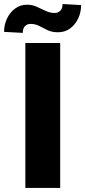

<svg xmlns="http://www.w3.org/2000/svg" viewBox="-59 -922 418 942"><path d="M236.3 -710.9V0H65.4V-710.9ZM248 -902.3 338.9 -897Q338.9 -861.3 324.5 -831.1Q310.1 -800.8 284.7 -782.2Q259.3 -763.7 226.1 -763.7Q195.8 -763.7 174.6 -773.9Q153.3 -784.2 134 -794.4Q114.7 -804.7 89.8 -804.7Q74.7 -804.7 63.7 -793.9Q52.7 -783.2 52.7 -760.7L-39.1 -765.6Q-39.1 -800.3 -24.7 -830.8Q-10.3 -861.3 15.1 -880.1Q40.5 -898.9 73.7 -898.9Q99.1 -898.9 121.1 -888.9Q143.1 -878.9 164.6 -868.7Q186 -858.4 209.5 -858.4Q225.1 -858.4 236.6 -869.1Q248 -879.9 248 -902.3Z"/></svg>

Font: Vazirmatn RD Black
Style: Regular
Weight: 900
Designer: Saber Rastikerdar
Foundry: Saber Rastikerdar
Version: Version 32.102